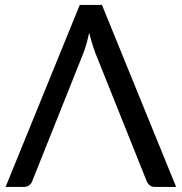

<svg xmlns="http://www.w3.org/2000/svg" viewBox="-20 -736 716 756"><path d="M673.5 0H590.5Q577.5 0 569.5 -6.5Q561.5 -13 557.5 -23L355 -528.5Q348.5 -545.5 342.5 -565.5Q336.5 -585.5 331 -607Q326.5 -585.5 321 -565.5Q315.5 -545.5 309 -528.5L107 -23Q104 -14 95.5 -7Q87 0 74.5 0H2L294 -716.5H381.5Z"/></svg>

Font: Lato 2
Style: Regular
Weight: 400
Designer: Lukasz Dziedzic with Adam Twardoch and Botio Nikoltchev
Foundry: tyPoland Lukasz Dziedzic
Version: Version 2.015; 2015-08-06; http://www.latofonts.com/